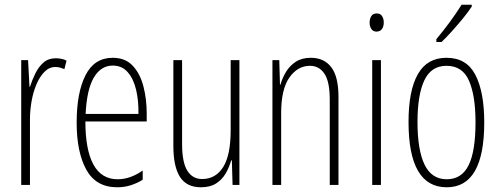

<svg xmlns="http://www.w3.org/2000/svg" viewBox="-20 -784 2119 814"><path d="M216 -537Q226 -537 238.5 -535Q251 -533 262 -527L253 -491Q246 -494 236 -497Q226 -500 215 -500Q189 -500 169 -480Q149 -460 135 -427.5Q121 -395 114 -355.5Q107 -316 107 -278V0H70V-529H99L105 -416H107Q116 -444 129.5 -472Q143 -500 164 -518.5Q185 -537 216 -537Z M458 -539Q511 -539 542.5 -505.5Q574 -472 588 -418Q602 -364 602 -303V-269H342Q342 -149 376 -86.5Q410 -24 479 -24Q532 -24 585 -61V-22Q563 -8 535.5 1Q508 10 477 10Q387 10 346 -64.5Q305 -139 305 -264Q305 -391 342.5 -465Q380 -539 458 -539ZM458 -506Q408 -506 378 -455.5Q348 -405 343 -301H567Q568 -357 557 -403.5Q546 -450 521.5 -478Q497 -506 458 -506Z M995 -529V0H966L963 -104H960Q952 -75 937 -49Q922 -23 896.5 -6.5Q871 10 832 10Q771 10 743 -34Q715 -78 715 -165V-529H752V-174Q752 -96 774 -60.5Q796 -25 837 -25Q894 -25 926 -75.5Q958 -126 958 -233V-529Z M1298 -539Q1354 -539 1384.5 -499Q1415 -459 1415 -373V0H1378V-362Q1378 -438 1355.5 -471.5Q1333 -505 1294 -505Q1242 -505 1207 -455.5Q1172 -406 1172 -305V0H1135V-529H1164L1167 -425H1169Q1177 -454 1193 -480Q1209 -506 1234.5 -522.5Q1260 -539 1298 -539Z M1577 -727Q1593 -727 1600 -715.5Q1607 -704 1607 -689Q1607 -671 1599 -660.5Q1591 -650 1576 -650Q1562 -650 1554.5 -661Q1547 -672 1547 -688Q1547 -704 1554 -715.5Q1561 -727 1577 -727ZM1595 -529V0H1558V-529Z M2033 -265Q2033 10 1874 10Q1712 10 1712 -267Q1712 -400 1751.5 -469.5Q1791 -539 1873 -539Q1958 -539 1995.5 -466.5Q2033 -394 2033 -265ZM1750 -267Q1750 -148 1780 -86Q1810 -24 1874 -24Q1937 -24 1966.5 -83Q1996 -142 1996 -266Q1996 -378 1968.5 -441.5Q1941 -505 1873 -505Q1808 -505 1779 -443.5Q1750 -382 1750 -267ZM1980 -756Q1964 -732 1941.5 -704.5Q1919 -677 1895 -650.5Q1871 -624 1852 -606H1830V-618Q1863 -658 1888 -692Q1913 -726 1937 -764H1980Z"/></svg>

Font: Noto Sans Gujarati ExtraCondensed ExtraLight
Style: Regular
Weight: 200
Width: 2
Designer: Jelle Bosma - Monotype Design Team, Universal Thirst
Foundry: Monotype Imaging Inc.
Version: Version 2.106; ttfautohint (v1.8.4.7-5d5b)